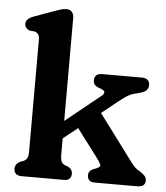

<svg xmlns="http://www.w3.org/2000/svg" viewBox="-53 -791 725 838"><g transform="rotate(5 309.5 -372.0)"><path d="M74 0Q39 0 39 -30.5Q39 -50.5 61.5 -62.5L76 -67.5Q85.5 -72 90.8 -80.8Q96 -89.5 96 -109.5V-598Q96 -616 90.5 -623.2Q85 -630.5 75.5 -634L52.5 -636Q31 -644.5 31 -664Q31 -686 61.5 -697.5L147 -728.5Q165.5 -735 178.8 -739.2Q192 -743.5 205 -743.5Q220 -743.5 228.5 -733.8Q237 -724 237 -708.5V-256.5L389 -379Q413 -398 387.5 -409L372 -414.5Q360 -420 355.2 -427.2Q350.5 -434.5 350.5 -444Q350.5 -474.5 385.5 -474.5H557.5Q592.5 -474.5 592.5 -444Q592.5 -431 583.5 -421.2Q574.5 -411.5 546 -405Q526 -401 510 -393Q494 -385 467.5 -364L394 -305L544 -104Q556 -88 564.2 -80.2Q572.5 -72.5 585 -66Q598 -57.5 606.2 -49Q614.5 -40.5 614.5 -29Q614.5 0 579.5 0H393Q361 0 361 -30.5Q361 -48 381 -57.5L396 -63Q414.5 -71 410.2 -80.5Q406 -90 391.5 -110L300.5 -230.5L237 -180V-109.5Q237 -87.5 241.8 -78.2Q246.5 -69 256.5 -64.5L271.5 -59Q290.5 -49 290.5 -30.5Q290.5 0 258.5 0Z"/></g></svg>

Font: Fraunces 9pt SuperSoft SemiBold
Style: Regular
Weight: 600
Version: Version 1.000;[0bf87f6ff]